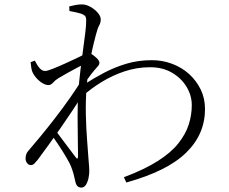

<svg xmlns="http://www.w3.org/2000/svg" viewBox="-20 -806 1040 871"><path d="M542 -2Q635 -37 695 -75Q755 -113 788.5 -155Q822 -197 836 -240.5Q850 -284 850 -329Q850 -372 827 -411Q804 -450 761.5 -475.5Q719 -501 661 -501Q601 -501 545.5 -482.5Q490 -464 442 -434.5Q394 -405 358 -373L360 -422Q405 -451 452.5 -476Q500 -501 553.5 -517Q607 -533 669 -533Q717 -533 761 -516.5Q805 -500 838 -470Q871 -440 890.5 -400Q910 -360 910 -311Q910 -255 889 -205.5Q868 -156 824.5 -113.5Q781 -71 713.5 -37.5Q646 -4 553 22ZM120 -57Q110 -57 103 -66Q96 -75 96 -87Q96 -99 100 -108.5Q104 -118 118 -133Q133 -150 163.5 -187Q194 -224 230 -270.5Q266 -317 300 -365.5Q334 -414 358 -455L354 -375Q335 -344 309 -305Q283 -266 255 -225.5Q227 -185 200 -148Q173 -111 151 -81Q143 -71 136 -64Q129 -57 120 -57ZM349 45Q338 45 331 38Q324 31 321 14Q317 -4 313.5 -17Q310 -30 304 -46Q299 -61 282 -90Q265 -119 244.5 -150Q224 -181 207 -203L224 -225Q241 -202 260.5 -176Q280 -150 297 -127.5Q314 -105 323 -93Q334 -78 334 -99Q334 -129 333 -175.5Q332 -222 332 -277Q332 -332 335 -385Q339 -439 345 -489Q351 -539 357 -582Q363 -625 367 -658Q371 -691 371 -711Q371 -728 366 -733.5Q361 -739 348 -744Q338 -747 325 -750Q312 -753 295 -756L294 -777Q307 -780 321.5 -783Q336 -786 352 -786Q371 -786 391 -774.5Q411 -763 424 -747.5Q437 -732 437 -718Q437 -703 430 -691Q423 -679 415 -648Q412 -636 406 -612.5Q400 -589 393.5 -557Q387 -525 381.5 -487.5Q376 -450 373 -411Q368 -348 369.5 -285Q371 -222 375 -171.5Q379 -121 381 -91Q382 -74 383.5 -59.5Q385 -45 385 -29Q385 -15 381.5 2Q378 19 370 32Q362 45 349 45ZM200 -420Q187 -420 171.5 -429.5Q156 -439 143 -454.5Q130 -470 125 -485Q122 -496 121 -505.5Q120 -515 119 -524L138 -531Q150 -507 161 -495.5Q172 -484 185 -484Q194 -484 219.5 -494Q245 -504 274.5 -517.5Q304 -531 329.5 -543Q355 -555 364 -561Q373 -566 378.5 -566.5Q384 -567 392 -563Q404 -556 417.5 -543.5Q431 -531 431 -521Q431 -513 423.5 -505Q416 -497 407 -486Q400 -478 392 -467.5Q384 -457 375.5 -444.5Q367 -432 359 -421L363 -478Q368 -486 372.5 -498Q377 -510 380 -524Q357 -513 333 -500.5Q309 -488 287 -475.5Q265 -463 246 -452Q230 -442 220.5 -431Q211 -420 200 -420Z"/></svg>

Font: Noto Serif HK ExtraLight Light
Style: Regular
Weight: 300
Version: Version 2.002-H1;hotconv 1.1.0;makeotfexe 2.6.0